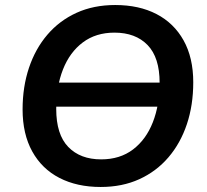

<svg xmlns="http://www.w3.org/2000/svg" viewBox="-20 -735 825 765"><path d="M136 -310 151 -406H682L666 -310ZM381 10Q287 10 217 -26Q147 -62 108.5 -131.5Q70 -201 70 -299Q70 -389 95.5 -465Q121 -541 169 -597Q217 -653 285 -684Q353 -715 439 -715Q534 -715 603.5 -679Q673 -643 711.5 -574Q750 -505 750 -407Q750 -316 724.5 -240Q699 -164 651 -108Q603 -52 535 -21Q467 10 381 10ZM383 -100Q458 -100 510 -139.5Q562 -179 589 -248Q616 -317 616 -405Q616 -506 568 -555.5Q520 -605 436 -605Q362 -605 310 -566Q258 -527 231 -458.5Q204 -390 204 -301Q204 -199 252 -149.5Q300 -100 383 -100Z"/></svg>

Font: Nunito Sans 12pt ExtraLight
Style: Italic
Weight: 200
Italic angle: -9°
Designer: Vernon Adams
Foundry: Vernon Adams
Version: Version 3.101;gftools[0.9.27]